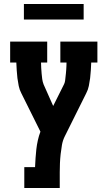

<svg xmlns="http://www.w3.org/2000/svg" viewBox="-20 -944 540 964"><path d="M102 0V-105H156Q157 -128 158.5 -150.5Q160 -173 162.5 -195Q165 -217 170 -239.5Q175 -262 183 -283L87 -476Q78 -493 74 -512.5Q70 -532 67.5 -551.5Q65 -571 64 -590.5Q63 -610 62 -630H31V-735H217V-630H186Q186 -616 187 -602Q188 -588 189 -574.5Q190 -561 192 -547Q194 -533 199 -520L247 -412L302 -522Q306 -531 307 -540Q308 -549 309 -558Q310 -567 311 -576Q312 -585 312.5 -594Q313 -603 313.5 -612Q314 -621 314 -630H283V-735H469V-630H438Q437 -610 436 -590.5Q435 -571 432.5 -551.5Q430 -532 426 -512.5Q422 -493 413 -476L305 -259Q295 -239 291 -216Q287 -193 284.5 -170.5Q282 -148 281 -125Q280 -102 280 -79V0ZM100 -846V-924H400V-846Z"/></svg>

Font: Iosevka Curly Slab Extrabold
Style: Regular
Weight: 800
Monospace: yes
Designer: Belleve Invis
Foundry: Belleve Invis
Version: Version 22.1.2; ttfautohint (v1.8.4)